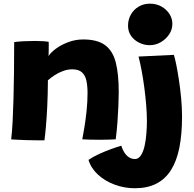

<svg xmlns="http://www.w3.org/2000/svg" viewBox="-20 -740 1030 1022"><path d="M216.5 7Q199.5 7 174.5 6.8Q149.5 6.5 123.5 6Q103.5 5 76.5 4Q49.5 3 39.5 2Q44.5 -39.5 47.2 -93.8Q50 -148 51.8 -213.5Q53.5 -279 54.5 -355Q55.5 -431 55.5 -516Q76.5 -519 106 -520.5Q135.5 -522 164.5 -522Q185.5 -522 205 -521Q224.5 -520 239 -517.5Q239.5 -513.5 239.5 -500Q239.5 -486.5 239.2 -470.2Q239 -454 238.5 -441.5Q249.5 -460 277.5 -480.8Q305.5 -501.5 343.8 -515.8Q382 -530 422.5 -530Q499 -530 540 -499.2Q581 -468.5 596.5 -406.5Q612 -344.5 612 -250.5Q612 -219.5 610.2 -176.8Q608.5 -134 605 -87.5Q601.5 -41 596 1.5Q584.5 2.5 560.5 3.2Q536.5 4 509.5 4Q481 4 455.2 3.2Q429.5 2.5 418 1.5Q422.5 -21.5 429.2 -62Q436 -102.5 441 -151Q446 -199.5 446 -244.5Q446 -282.5 439.8 -311Q433.5 -339.5 416 -355.2Q398.5 -371 364.5 -371Q340 -371 316 -362.2Q292 -353.5 271.2 -340Q250.5 -326.5 235 -312.5Q234.5 -235 231.5 -173.5Q228.5 -112 224.5 -66.8Q220.5 -21.5 216.5 7ZM949 -120.5Q949 -25.5 934.8 46Q920.5 117.5 890 165.5Q859.5 213.5 811.8 237.8Q764 262 698 262Q642 262 590.2 242.8Q538.5 223.5 501.5 189.5Q464.5 155.5 451 111Q474.5 95 507 80Q539.5 65 571.5 53.5Q603.5 42 625.5 35.5Q631 54 641 70.2Q651 86.5 665.5 96.5Q680 106.5 698 106.5Q717.5 106.5 730.2 86.8Q743 67 749.8 36.2Q756.5 5.5 759.2 -29.5Q762 -64.5 762 -95Q762 -134 758.2 -180Q754.5 -226 748.2 -273.5Q742 -321 734 -363.5Q726 -406 717.5 -439L905.5 -448Q910.5 -433.5 917.8 -398.2Q925 -363 932.2 -315.8Q939.5 -268.5 944.2 -217.5Q949 -166.5 949 -120.5ZM778 -720.5Q812 -720.5 839 -705.5Q866 -690.5 881.8 -666Q897.5 -641.5 897.5 -613Q897.5 -582.5 880.2 -556.8Q863 -531 835.5 -515.2Q808 -499.5 777 -499.5Q747.5 -499.5 721 -512.5Q694.5 -525.5 678 -548.8Q661.5 -572 661.5 -603Q661.5 -636 676.8 -662.8Q692 -689.5 718.5 -705Q745 -720.5 778 -720.5Z"/></svg>

Font: Grandstander Thin ExtraBold
Style: Regular
Weight: 800
Version: Version 1.200